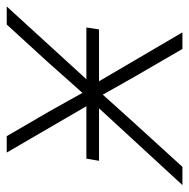

<svg xmlns="http://www.w3.org/2000/svg" viewBox="-40 -546 562 571"><g transform="rotate(-90 241.5 -261.0)"><path d="M48.3 -248 54.7 -285.6H444.8L439 -248ZM-23.9 0 236.8 -283.2 231 -250.5 72.8 -522.5H121.6L194.8 -396.5Q211.4 -367.7 227.1 -338.9Q242.7 -310.1 258.8 -281.7H236.3Q262.2 -310.1 287.4 -338.9Q312.5 -367.7 338.4 -396.5L453.6 -522.5H507.3L258.8 -250.5L264.2 -283.2L430.2 0H380.9L297.9 -143.1Q281.7 -170.9 266.8 -198Q252 -225.1 236.3 -252.4H258.8Q234.4 -225.1 210.2 -198Q186 -170.9 160.6 -143.1L30.3 0Z"/></g></svg>

Font: Inter 28pt ExtraLight
Style: Italic
Weight: 250
Italic angle: -9.3988°
Designer: Rasmus Andersson
Foundry: rsms
Version: Version 4.001;git-66647c0bb